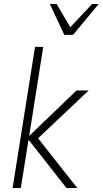

<svg xmlns="http://www.w3.org/2000/svg" viewBox="-20 -939 513 959"><path d="M43 0 155 -705H196L126 -262H128L362 -487H423L159 -238L153 -270L366 0H312L125 -238H122L84 0ZM301 -765 229 -919H263L331 -803L440 -919H473L345 -765Z"/></svg>

Font: Nunito Sans 10pt Condensed ExtraLight
Style: Italic
Weight: 250
Width: 3
Italic angle: -9°
Designer: Vernon Adams
Foundry: Vernon Adams
Version: Version 3.101;gftools[0.9.27]